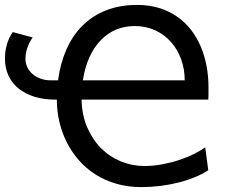

<svg xmlns="http://www.w3.org/2000/svg" viewBox="-20 -745 922 777"><path d="M310.1 -341.8Q311.5 -279.3 333 -229.5Q354.5 -179.7 389.2 -145Q423.8 -110.4 469.2 -91.8Q514.6 -73.2 564 -73.2Q599.1 -73.2 635.3 -79.8Q671.4 -86.4 704.1 -97.2Q736.8 -107.9 764.4 -121.6Q792 -135.3 810.5 -148.9L822.8 -56.2Q798.3 -40 767.1 -27.3Q735.8 -14.6 700.7 -5.9Q665.5 2.9 627.7 7.6Q589.8 12.2 551.8 12.2Q497.1 12.2 450.4 -1.5Q403.8 -15.1 366 -39.3Q328.1 -63.5 299.1 -96.7Q270 -129.9 250.2 -169.2Q230.5 -208.5 220.2 -252.4Q210 -296.4 210 -341.8H205.1Q157.2 -341.8 119.4 -353.5Q81.5 -365.2 54.9 -387Q28.3 -408.7 14.2 -439.5Q0 -470.2 0 -507.8Q0 -536.6 7.8 -564.5Q15.6 -592.3 31.7 -615.2L112.3 -593.3Q98.6 -574.7 90.8 -552Q83 -529.3 83 -507.8Q83 -488.8 90.8 -472.7Q98.6 -456.5 112.3 -444.8Q126 -433.1 144.8 -426.5Q163.6 -419.9 185.5 -419.9H214.8Q224.1 -488.8 249 -545.2Q273.9 -601.6 314.2 -641.6Q354.5 -681.6 409.7 -703.4Q464.8 -725.1 534.7 -725.1Q583.5 -725.1 624 -712.6Q664.6 -700.2 696.8 -677.7Q729 -655.3 752.9 -624.3Q776.9 -593.3 792.5 -556.4Q808.1 -519.5 815.9 -478Q823.7 -436.5 823.7 -393.1V-367.2Q823.7 -360.4 823.5 -353.5Q823.2 -346.7 822.8 -341.8ZM727.5 -419.9Q727.5 -464.8 713.1 -504.9Q698.7 -544.9 672.1 -575Q645.5 -605 608.2 -622.3Q570.8 -639.6 524.9 -639.6Q483.9 -639.6 449 -624.8Q414.1 -609.9 387 -581.5Q359.9 -553.2 341.6 -512.5Q323.2 -471.7 315.4 -419.9Z"/></svg>

Font: Andika Compact
Style: Regular
Weight: 400
Designer: Victor Gaultney, Annie Olsen, Julie Remington, Don Collingsworth, Eric Hays, Becca Hirsbrunner
Foundry: SIL International
Version: Version 5.000 ; LnSpcTght